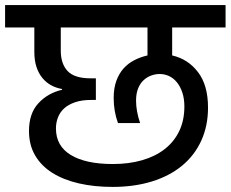

<svg xmlns="http://www.w3.org/2000/svg" viewBox="-44 -760 907 755"><path d="M-24 -740H843V-652H633V-542Q695 -528 734.5 -476.5Q774 -425 774 -337Q774 -265 747.5 -207Q721 -149 672 -108.5Q623 -68 553.5 -46.5Q484 -25 399 -25Q326 -25 265.5 -39Q205 -53 161.5 -80.5Q118 -108 94 -149Q70 -190 70 -245Q70 -314 107 -354Q144 -394 200 -407V-410Q177 -414 157.5 -424.5Q138 -435 123 -453Q108 -471 99.5 -496.5Q91 -522 91 -557V-652H-24ZM400 -115Q463 -115 515 -130Q567 -145 604 -174Q641 -203 661 -245Q681 -287 681 -341Q681 -372 673 -396Q665 -420 651.5 -436.5Q638 -453 620.5 -461Q603 -469 584 -469Q567 -469 550.5 -463Q534 -457 520.5 -444.5Q507 -432 499 -412Q491 -392 491 -364Q491 -344 495 -321.5Q499 -299 507 -276H420Q403 -322 403 -375Q403 -413 413.5 -442Q424 -471 442 -491Q460 -511 484.5 -523.5Q509 -536 536 -542V-652H195V-561Q195 -509 222 -480.5Q249 -452 312 -452H333V-367H314Q278 -367 251.5 -358Q225 -349 208.5 -334Q192 -319 184 -298.5Q176 -278 176 -255Q176 -186 234.5 -150.5Q293 -115 400 -115Z"/></svg>

Font: SVN-Poppins Medium
Style: Regular
Weight: 500
Designer: Ninad Kale (Devanagari), Jonny Pinhorn (Latin)
Foundry: Indian Type Foundry
Version: Version 3.002 2017; ttfautohint (v1.8.3)